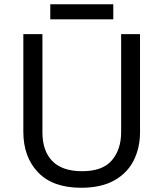

<svg xmlns="http://www.w3.org/2000/svg" viewBox="-20 -875 771 905"><path d="M640 -252Q640 -178 610 -118.5Q580 -59 518.5 -24.5Q457 10 362 10Q229 10 159.5 -62.5Q90 -135 90 -254V-714H180V-251Q180 -164 226.5 -116Q273 -68 367 -68Q464 -68 507.5 -119.5Q551 -171 551 -252V-714H640ZM514 -855V-784H217V-855Z"/></svg>

Font: Noto Sans Palmyrene
Style: Regular
Weight: 400
Designer: Monotype Design Team
Foundry: Monotype Imaging Inc.
Version: Version 2.001; ttfautohint (v1.8.4.7-5d5b)